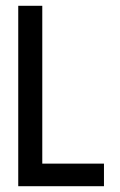

<svg xmlns="http://www.w3.org/2000/svg" viewBox="-20 -643 415 663"><path d="M43 0V-623H126V-78H339V0Z"/></svg>

Font: Inconsolata Condensed SemiBold
Style: Regular
Weight: 600
Width: 3
Monospace: yes
Designer: Raph Levien, Cyreal, Brenton Simpson
Foundry: Raph Levien, Cyreal, Google
Version: Version 3.100; ttfautohint (v1.8.4.7-5d5b)